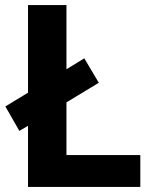

<svg xmlns="http://www.w3.org/2000/svg" viewBox="-20 -734 605 754"><path d="M90 0V-240L56 -220L1 -316L90 -370V-714H241V-462L311 -505L368 -409L241 -332V-125H531V0Z"/></svg>

Font: Noto Sans Sora Sompeng
Style: Bold
Weight: 700
Designer: Monotype Design Team. David Williams.
Foundry: Monotype Imaging Inc.
Version: Version 2.101